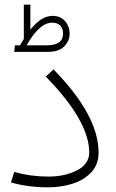

<svg xmlns="http://www.w3.org/2000/svg" viewBox="-20 -789 498 822"><path d="M27 -8 41 -53Q111 -33 187 -33Q258 -33 310 -60Q362 -87 362 -136Q362 -271 176 -461L209 -492Q402 -295 402 -136Q402 -84 370 -50.5Q338 -17 289 -2Q240 13 187 13Q99 13 27 -8ZM278 -644Q278 -614 255 -590.5Q232 -567 186 -567H41L44 -595H66Q69 -602 82 -622V-769H110V-662Q135 -693 158 -707Q181 -721 206 -721Q238 -721 258 -699Q278 -677 278 -644ZM250 -645Q250 -667 238 -679.5Q226 -692 203 -692Q149 -692 94 -595H180Q250 -595 250 -645Z"/></svg>

Font: FiraGO ExtraLight
Style: Regular
Weight: 200
Designer: bBox Type
Foundry: bBox Type GmbH
Version: Version 1.001